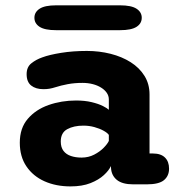

<svg xmlns="http://www.w3.org/2000/svg" viewBox="-20 -674 659 703"><path d="M468 1Q428 1 408 -15.2Q388 -31.5 386.5 -59L386 -66Q379 -50 360.2 -32.8Q341.5 -15.5 311.2 -3.5Q281 8.5 238 8.5Q185 8.5 143 -10.2Q101 -29 76.8 -64.8Q52.5 -100.5 52.5 -151.5Q52.5 -205 81.8 -239Q111 -273 158 -289.5Q205 -306 258.5 -306Q290.5 -306 315.5 -300Q340.5 -294 356.8 -285.8Q373 -277.5 378.5 -272V-310Q378.5 -323 371 -334Q363.5 -345 350.2 -353.2Q337 -361.5 319.5 -366Q302 -370.5 282 -370.5Q253 -370.5 227.8 -365.8Q202.5 -361 182.5 -354.5Q171.5 -351 161.2 -349.2Q151 -347.5 139 -347.5Q111 -347.5 94.2 -360.8Q77.5 -374 77.5 -402.5Q77.5 -428.5 94.8 -442.2Q112 -456 135 -464Q160.5 -473.5 203.8 -480.5Q247 -487.5 298 -487.5Q343.5 -487.5 385 -477Q426.5 -466.5 458.5 -446.2Q490.5 -426 509 -396.2Q527.5 -366.5 527.5 -328V-112H540Q569 -112 584 -97.2Q599 -82.5 599 -56.5Q599 -30 580.5 -14.5Q562 1 517.5 1ZM378.5 -180Q373.5 -187.5 359 -195.5Q344.5 -203.5 325.2 -208.8Q306 -214 285.5 -214Q250 -214 226.2 -201Q202.5 -188 202.5 -156Q202.5 -134.5 212.5 -121.5Q222.5 -108.5 239.8 -102.8Q257 -97 278.5 -97Q304 -97 324.8 -107.8Q345.5 -118.5 359.5 -132.8Q373.5 -147 378.5 -158ZM106 -609Q106 -629.5 125 -642Q144 -654.5 185.5 -654.5H419.5Q461 -654.5 480 -642Q499 -629.5 499 -609Q499 -588 480 -575.8Q461 -563.5 419.5 -563.5H185.5Q144 -563.5 125 -575.8Q106 -588 106 -609Z"/></svg>

Font: Sono Monospace
Style: Bold
Weight: 700
Designer: Tyler Finck
Foundry: Tyler Finck
Version: Version 2.112